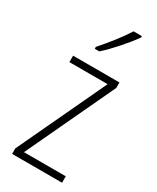

<svg xmlns="http://www.w3.org/2000/svg" viewBox="-197 -821 718 879"><g transform="rotate(30 162.5 -382.0)"><path d="M277 -757V-764H233C203 -716 162 -665 119 -616V-606H143C186 -644 245 -711 277 -757ZM296 0V-34H75L294 -500V-529H49V-495H251L32 -29V0Z"/></g></svg>

Font: Noto Sans Tamil Condensed ExtraLight
Style: Regular
Weight: 200
Width: 3
Designer: Jelle Bosma - Monotype Design Team
Foundry: Monotype Imaging Inc.
Version: Version 2.004